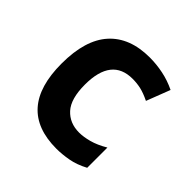

<svg xmlns="http://www.w3.org/2000/svg" viewBox="-151 -689 832 832"><g transform="rotate(45 265.0 -273.0)"><path d="M305 10Q60 10 60 -267Q60 -412 125 -484Q190 -556 312 -556Q353 -556 394.5 -547.5Q436 -539 475 -520L433 -411Q400 -427 375.5 -432.5Q351 -438 325 -438Q196 -438 196 -274Q196 -187 231.5 -148Q267 -109 325 -109Q352 -109 385.5 -118Q419 -127 458 -150V-26Q417 -4 378 3Q339 10 305 10Z"/></g></svg>

Font: Noto Sans Mono Condensed
Style: Bold
Weight: 700
Width: 3
Designer: Monotype Design Team
Foundry: Monotype Imaging Inc.
Version: Version 2.014